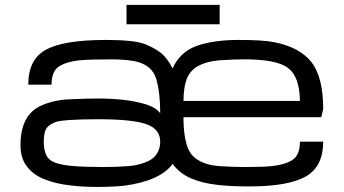

<svg xmlns="http://www.w3.org/2000/svg" viewBox="-20 -735 1384 773"><path d="M372.1 17.6Q310.5 17.6 261.7 11.2Q207 5.4 162.1 -12.2Q116.7 -28.8 89.8 -63Q62.5 -96.2 62.5 -150.9Q62.5 -274.4 148.4 -311Q199.7 -333.5 264.6 -335.4Q329.1 -338.4 372.6 -338.4Q428.2 -338.4 472.7 -333.5Q520.5 -328.6 566.4 -315.4Q607.9 -302.2 625 -279.3Q625 -361.8 609.4 -416Q594.2 -467.8 537.1 -484.9Q499 -496.1 421.4 -496.1Q417 -496.1 408 -495.8Q398.9 -495.6 382.3 -495.4Q365.7 -495.1 352.1 -495.1Q321.3 -494.1 300.3 -492.2Q250 -487.3 218.8 -468.3Q187.5 -449.2 187.5 -394H93.8Q93.8 -494.1 162.1 -533.2Q232.4 -574.2 407.2 -574.2Q519.5 -574.2 563 -557.6Q603.5 -541.5 630.4 -520Q654.3 -499.5 674.8 -459.5Q704.6 -526.4 773.4 -550.8Q841.8 -574.2 939.9 -574.2Q1041.5 -574.2 1085 -564.9Q1186.5 -544.9 1234.4 -484.4Q1281.2 -422.9 1281.2 -295.9L1273.4 -263.2H718.8V-249.5Q719.7 -191.9 731.9 -151.9Q743.7 -110.8 776.4 -91.3Q810.5 -70.3 859.9 -66.4Q919.4 -62.5 966.8 -62.5Q970.2 -62.5 978 -62.7Q985.8 -63 1000.2 -63.2Q1014.6 -63.5 1027.3 -63.5Q1053.7 -64 1075.2 -66.4Q1127 -71.8 1156.7 -90.8Q1187.5 -109.9 1187.5 -164.6H1281.2Q1281.2 -65.9 1212.9 -25.4Q1141.6 15.6 984.4 15.6Q908.2 15.6 855.5 9.3Q793.9 2.4 750 -16.6Q703.1 -36.6 674.8 -75.2Q626 -7.3 480.5 12.7Q450.2 15.6 434.1 16.1Q407.2 17.6 372.1 17.6ZM1187.5 -328.6Q1187.5 -374.5 1174.8 -411.1Q1162.1 -445.8 1136.7 -463.4Q1090.8 -496.1 962.9 -496.1Q919.9 -496.1 862.8 -492.2Q813.5 -487.8 781.2 -471.2Q746.6 -454.1 731.4 -416.5Q718.8 -381.3 718.8 -328.6ZM397.5 -62.5Q447.3 -62.5 499.5 -66.4Q542 -69.8 578.1 -86.9Q601.6 -98.6 613.3 -119.1Q625 -138.7 625 -164.6Q625 -214.4 571.3 -234.4Q515.6 -254.9 376 -254.9Q234.4 -254.9 202.1 -243.2Q175.8 -232.4 166 -216.8Q156.2 -199.7 156.2 -164.6Q156.2 -132.8 166 -110.8Q175.8 -90.3 199.7 -81.1Q223.6 -70.8 275.4 -66.4Q300.3 -64.5 331.1 -63.5Q346.2 -63.5 361.8 -63.2Q377.4 -63 385.7 -62.7Q394 -62.5 397.5 -62.5ZM489.3 -715.3H864.3V-637.2H489.3Z"/></svg>

Font: Michroma+
Style: Regular
Weight: 400
Designer: beogot
Foundry: beogot
Version: Version